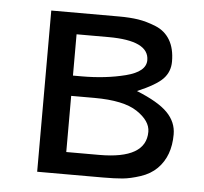

<svg xmlns="http://www.w3.org/2000/svg" viewBox="-40 -487 560 528"><g transform="rotate(5 240.0 -222.5)"><path d="M81 0V-445H268Q298 -445 321 -441.5Q344 -438 370 -427.5Q396 -417 410 -393.5Q424 -370 424 -334Q424 -306 405.5 -286.5Q387 -267 335 -245Q395 -221 420.5 -195Q446 -169 446 -135Q446 -75 411 -40Q393 -22 365.5 -13Q338 -4 316.5 -2Q295 0 262 0ZM156 -61H247Q376 -61 376 -136Q376 -166 338.5 -191Q301 -216 220 -216H156ZM156 -272H180Q246 -272 301 -286Q356 -300 356 -332Q356 -386 244 -386H156Z"/></g></svg>

Font: CMU Sans Serif
Style: Medium
Weight: 500
Version: Version 0.7.0